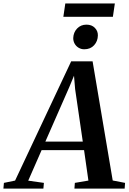

<svg xmlns="http://www.w3.org/2000/svg" viewBox="-93 -1106 754 1126"><path d="M-73 0 -70 -33.5 -4.5 -47 324.5 -746.5H450L568 -47.5L640.5 -33.5L638 0H343.5L346 -33.5L425.5 -47L400 -225.5H151L72.5 -46.5L164.5 -33.5L161.5 0ZM173 -275.5H392.5L347.5 -584L341 -662L313.5 -595.5ZM401 -817Q383 -817 368 -826Q353 -835 344.8 -849.8Q336.5 -864.5 336.5 -882.5Q337.5 -916 359.2 -938.8Q381 -961.5 414 -961.5Q445 -961.5 463.2 -942.8Q481.5 -924 481 -898.5Q480.5 -864.5 459 -840.8Q437.5 -817 401 -817ZM290 -1085.5H580.5L569 -1007.5H278.5Z"/></svg>

Font: Merriweather 72pt SemiBold
Style: Italic
Weight: 600
Italic angle: -7.8°
Version: Version 2.101